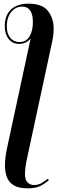

<svg xmlns="http://www.w3.org/2000/svg" viewBox="-20 -785 333 1045"><path d="M130 240Q82 240 55 223.5Q28 207 17.5 179Q7 151 7 117Q7 94 10 69.5Q13 45 19 18L147 -577Q137 -562 120 -554Q103 -546 84 -546Q48 -546 27 -573Q6 -600 6 -643Q6 -701 39.5 -733Q73 -765 135 -765Q210 -765 241 -725.5Q272 -686 272 -630Q272 -608 269 -586.5Q266 -565 260 -540L130 64Q123 95 119.5 118.5Q116 142 116 162Q116 195 130.5 208.5Q145 222 165 222Q189 222 207 211Q225 200 240 188L246 196Q221 217 196.5 228.5Q172 240 130 240ZM86 -556Q122 -556 140.5 -586.5Q159 -617 159 -664Q159 -749 101 -749Q64 -749 40.5 -719Q17 -689 17 -642Q17 -602 36 -579Q55 -556 86 -556Z"/></svg>

Font: Noto Serif Display Condensed SemiBold
Style: Italic
Weight: 600
Width: 3
Italic angle: -12°
Designer: Monotype Design Team
Foundry: Monotype Imaging Inc.
Version: Version 2.009